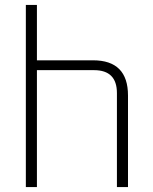

<svg xmlns="http://www.w3.org/2000/svg" viewBox="-20 -760 621 780"><path d="M85 0V-740H130V-515H358Q500 -515 500 -372V0H455V-382Q455 -475 362 -475H130V0Z"/></svg>

Font: Oxanium ExtraLight ExtraLight
Style: Regular
Weight: 250
Version: Version 2.000